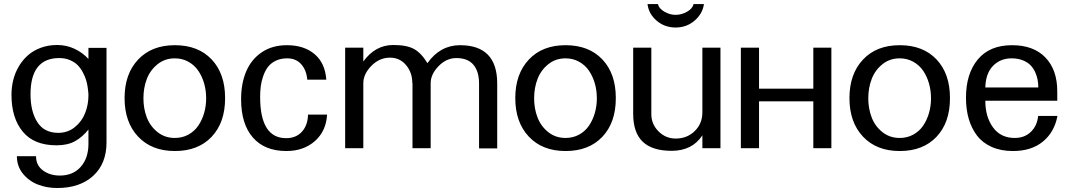

<svg xmlns="http://www.w3.org/2000/svg" viewBox="-20 -737 5321 955"><path d="M270 -76.2Q316.4 -76.2 351.6 -104.2Q386.7 -132.3 403.3 -174.1Q419.9 -215.8 419.9 -263.2Q419.9 -268.1 419.4 -275.4Q418.9 -282.7 416.3 -301.8Q413.6 -320.8 408.4 -338.4Q403.3 -356 392.3 -376.7Q381.3 -397.5 366.7 -412.6Q352.1 -427.7 328.1 -438Q304.2 -448.2 274.9 -448.2Q131.8 -448.2 131.8 -268.1Q131.8 -182.6 165.8 -129.4Q199.7 -76.2 270 -76.2ZM37.1 -265.1Q37.1 -303.7 46.1 -339.8Q55.2 -376 74 -407.5Q92.8 -439 119.4 -462.4Q146 -485.8 183.1 -499.5Q220.2 -513.2 264.2 -513.2Q310.1 -513.2 350.1 -494.6Q390.1 -476.1 419.9 -443.8V-499H509.8V-28.8Q509.8 77.1 443.4 137.7Q377 198.2 264.2 198.2Q212.4 198.2 167.7 180.7Q123 163.1 93.5 126.2Q64 89.4 64 40H159.2Q159.2 85.4 193.8 110.8Q228.5 136.2 277.8 136.2Q343.3 136.2 381.6 92.8Q419.9 49.3 419.9 -21V-92.8Q390.6 -55.7 353.5 -34.9Q316.4 -14.2 261.2 -14.2Q149.4 -14.2 93.3 -82Q37.1 -149.9 37.1 -265.1Z M1005.4 -248Q1005.4 -286.6 995.4 -321.8Q985.4 -356.9 966.3 -385Q947.3 -413.1 917 -429.9Q886.7 -446.8 849.6 -446.8Q800.3 -446.8 763.9 -417.7Q727.5 -388.7 710.4 -344.5Q693.4 -300.3 693.4 -248Q693.4 -196.3 710.4 -152.3Q727.5 -108.4 763.9 -79.6Q800.3 -50.8 849.6 -50.8Q886.7 -50.8 917 -67.4Q947.3 -84 966.3 -112.1Q985.4 -140.1 995.4 -175Q1005.4 -210 1005.4 -248ZM1099.6 -250V-248Q1099.6 -127.4 1032.7 -56.6Q965.8 14.2 849.6 14.2Q734.4 14.2 667 -57.4Q599.6 -128.9 599.6 -249Q599.6 -369.1 667 -440.7Q734.4 -512.2 849.6 -512.2Q965.8 -512.2 1032.7 -441.4Q1099.6 -370.6 1099.6 -250Z M1603 -340.8H1508.3Q1504.4 -388.2 1478.3 -417.5Q1452.1 -446.8 1408.2 -446.8Q1376.5 -446.8 1352.1 -435.1Q1327.6 -423.3 1313.2 -404.5Q1298.8 -385.7 1289.6 -359.6Q1280.3 -333.5 1277.1 -308.3Q1273.9 -283.2 1273.9 -254.9Q1273.9 -49.8 1403.3 -49.8Q1452.1 -49.8 1481.4 -81.5Q1510.7 -113.3 1512.2 -167H1606.9Q1602.5 -85.4 1546.6 -35.6Q1490.7 14.2 1404.3 14.2Q1296.4 14.2 1237.8 -53Q1179.2 -120.1 1179.2 -244.1Q1179.2 -322.3 1204.8 -382.3Q1230.5 -442.4 1282.5 -477.3Q1334.5 -512.2 1407.2 -512.2Q1492.2 -512.2 1544.7 -467.8Q1597.2 -423.3 1603 -340.8Z M2031.7 -323.2 2030.8 -324.2Q2030.8 -376 1999.8 -413.1Q1968.8 -450.2 1919.9 -450.2Q1866.7 -450.2 1826.9 -409.2Q1787.1 -368.2 1787.1 -323.2V0H1696.8V-500H1787.1V-431.2Q1846.7 -513.2 1936 -513.2Q2003.4 -513.2 2039.6 -493.2Q2075.7 -473.1 2106 -422.9Q2169.4 -512.2 2268.1 -512.2Q2453.1 -512.2 2453.1 -321.8V1H2362.8V-321.8Q2362.8 -381.8 2334.7 -415Q2306.6 -448.2 2250 -448.2Q2200.2 -448.2 2161.1 -407.7Q2122.1 -367.2 2122.1 -323.2V0H2031.7Z M2948.7 -248Q2948.7 -286.6 2938.7 -321.8Q2928.7 -356.9 2909.7 -385Q2890.6 -413.1 2860.4 -429.9Q2830.1 -446.8 2793 -446.8Q2743.7 -446.8 2707.3 -417.7Q2670.9 -388.7 2653.8 -344.5Q2636.7 -300.3 2636.7 -248Q2636.7 -196.3 2653.8 -152.3Q2670.9 -108.4 2707.3 -79.6Q2743.7 -50.8 2793 -50.8Q2830.1 -50.8 2860.4 -67.4Q2890.6 -84 2909.7 -112.1Q2928.7 -140.1 2938.7 -175Q2948.7 -210 2948.7 -248ZM3043 -250V-248Q3043 -127.4 2976.1 -56.6Q2909.2 14.2 2793 14.2Q2677.7 14.2 2610.4 -57.4Q2543 -128.9 2543 -249Q2543 -369.1 2610.4 -440.7Q2677.7 -512.2 2793 -512.2Q2909.2 -512.2 2976.1 -441.4Q3043 -370.6 3043 -250Z M3340.3 -47.9H3341.3Q3397.5 -47.9 3435.5 -85Q3473.6 -122.1 3473.6 -178.2V-500H3563.5V0H3473.6V-64Q3423.3 13.2 3320.3 13.2Q3224.1 13.2 3176.8 -32.2Q3129.4 -77.6 3129.4 -170.9V-500H3219.7V-168.9Q3219.7 -119.6 3255.4 -83.7Q3291 -47.9 3340.3 -47.9ZM3340.3 -663.1Q3370.1 -663.1 3397.5 -678.7Q3424.8 -694.3 3429.7 -716.8H3481.4Q3474.6 -668.5 3434.8 -634.3Q3395 -600.1 3340.3 -600.1Q3286.1 -600.1 3246.3 -634Q3206.5 -668 3200.7 -716.8H3252.4Q3257.3 -694.8 3284.4 -679Q3311.5 -663.1 3340.3 -663.1Z M4115.2 0H4025.4V-232.9H3755.4V0H3665V-500H3755.4V-295.9H4025.4V-500H4115.2Z M4610.8 -248Q4610.8 -286.6 4600.8 -321.8Q4590.8 -356.9 4571.8 -385Q4552.7 -413.1 4522.5 -429.9Q4492.2 -446.8 4455.1 -446.8Q4405.8 -446.8 4369.4 -417.7Q4333 -388.7 4315.9 -344.5Q4298.8 -300.3 4298.8 -248Q4298.8 -196.3 4315.9 -152.3Q4333 -108.4 4369.4 -79.6Q4405.8 -50.8 4455.1 -50.8Q4492.2 -50.8 4522.5 -67.4Q4552.7 -84 4571.8 -112.1Q4590.8 -140.1 4600.8 -175Q4610.8 -210 4610.8 -248ZM4705.1 -250V-248Q4705.1 -127.4 4638.2 -56.6Q4571.3 14.2 4455.1 14.2Q4339.8 14.2 4272.5 -57.4Q4205.1 -128.9 4205.1 -249Q4205.1 -369.1 4272.5 -440.7Q4339.8 -512.2 4455.1 -512.2Q4571.3 -512.2 4638.2 -441.4Q4705.1 -370.6 4705.1 -250Z M5144.5 -301.8Q5144.5 -321.3 5141.1 -340.1Q5137.7 -358.9 5128.7 -378.7Q5119.6 -398.4 5105.2 -413.1Q5090.8 -427.7 5066.7 -437.3Q5042.5 -446.8 5011.7 -446.8Q4955.6 -446.8 4919.2 -409.4Q4882.8 -372.1 4880.9 -301.8ZM4880.9 -235.8Q4880.9 -155.8 4919.2 -103.3Q4957.5 -50.8 5026.9 -50.8Q5076.7 -50.8 5107.9 -81.5Q5139.2 -112.3 5143.6 -160.2H5239.7Q5224.6 -79.6 5167.2 -32.7Q5109.9 14.2 5018.6 14.2Q4958.5 14.2 4912.8 -6.1Q4867.2 -26.4 4839.6 -62.7Q4812 -99.1 4798.3 -146.5Q4784.7 -193.8 4784.7 -251Q4784.7 -370.1 4843.5 -441.2Q4902.3 -512.2 5013.7 -512.2Q5121.1 -512.2 5179.9 -450.9Q5238.8 -389.6 5238.8 -283.2V-235.8Z"/></svg>

Font: Perun
Style: Regular
Weight: 400
Version: Version 1.0000